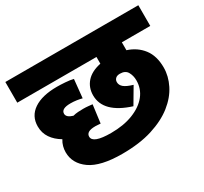

<svg xmlns="http://www.w3.org/2000/svg" viewBox="-130 -805 1051 989"><g transform="rotate(-30 395.5 -311.0)"><path d="M341 -122Q416 -122 472 -144Q528 -166 558.5 -204Q589 -242 589 -292Q589 -320 576.5 -342Q564 -364 532 -364Q515 -364 506 -355.5Q497 -347 497 -334Q497 -316 512.5 -303Q528 -290 565 -279L509 -184Q357 -232 357 -336Q357 -382 385.5 -414.5Q414 -447 471 -459V-499H0V-622H791V-499H622V-452Q678 -434 711 -391Q744 -348 744 -279Q744 -228 719 -178Q694 -128 643.5 -88Q593 -48 517 -24Q441 0 338 0Q209 0 148.5 -43Q88 -86 88 -153Q88 -170 92.5 -187Q97 -204 107 -220Q71 -241 50.5 -271Q30 -301 30 -340Q30 -401 79.5 -434.5Q129 -468 218 -468Q237 -468 266 -466Q295 -464 314 -459L303 -350Q288 -354 271 -356.5Q254 -359 235 -359Q180 -359 180 -329Q180 -307 217 -296Q232 -300 247.5 -301Q263 -302 278 -302Q294 -302 308 -300.5Q322 -299 332 -298L318 -191Q313 -191 305.5 -192Q298 -193 288 -193Q259 -193 246 -185Q233 -177 233 -162Q233 -122 341 -122Z"/></g></svg>

Font: Noto Sans ExtraBold
Style: Regular
Weight: 800
Designer: Monotype Design Team
Foundry: Monotype Imaging Inc.
Version: Version 2.007